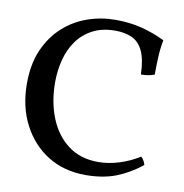

<svg xmlns="http://www.w3.org/2000/svg" viewBox="-78 -759 807 843"><g transform="rotate(10 325.0 -338.0)"><path d="M357 9Q262 9 190 -35.5Q118 -80 76.5 -159.5Q35 -239 35 -343Q35 -429 63 -493Q91 -557 138.5 -600Q186 -643 246 -664Q306 -685 371 -685Q432 -685 485 -672Q538 -659 592 -633Q585 -598 583 -558.5Q581 -519 581 -478Q568 -473 553 -470.5Q538 -468 521 -468Q519 -536 501 -573Q483 -610 451.5 -624Q420 -638 378 -638Q319 -638 276.5 -615.5Q234 -593 207.5 -555.5Q181 -518 168.5 -470Q156 -422 156 -370Q156 -282 184.5 -211Q213 -140 268 -98.5Q323 -57 402 -57Q448 -57 496 -72Q544 -87 585 -113Q592 -108 597.5 -97.5Q603 -87 605 -79Q549 -35 491.5 -13Q434 9 357 9Z"/></g></svg>

Font: Vollkorn Medium
Style: Regular
Weight: 500
Designer: Friedrich Althausen
Foundry: Friedrich Althausen
Version: Version 5.000